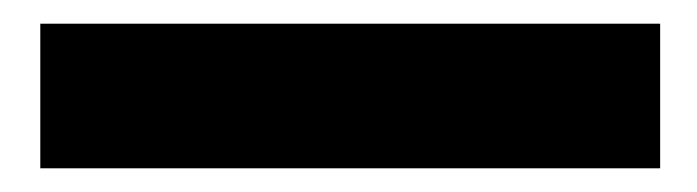

<svg xmlns="http://www.w3.org/2000/svg" viewBox="-20 -396 588 162"><path d="M14 -254H537V-376H14Z"/></svg>

Font: Charger Pro
Style: UltraExt
Weight: 900
Designer: Jasper
Foundry: Cannot Into Space Fonts
Version: Version 1.09